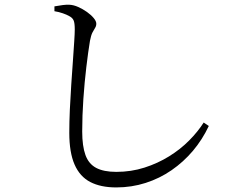

<svg xmlns="http://www.w3.org/2000/svg" viewBox="-20 -772 1040 831"><path d="M483.1 39.2Q415.8 39.2 370.6 15.7Q325.4 -7.9 302.7 -60Q279.9 -112.1 279.9 -197.3Q279.9 -243.8 282.3 -297.6Q284.7 -351.4 288.4 -405.3Q292.2 -459.2 295.5 -507.3Q298.8 -555.4 301.2 -591.4Q303.6 -627.4 303.6 -644.5Q303.6 -672.1 298.7 -683.5Q293.8 -694.9 280.6 -701.8Q269.2 -708.5 252.1 -714.4Q234.9 -720.4 215.6 -723.5V-744.4Q235.6 -748 251.6 -750.1Q267.5 -752.2 280.9 -751.4Q298.8 -750.6 318.7 -741.7Q338.5 -732.9 356.4 -720.2Q374.2 -707.5 385.5 -693.9Q396.8 -680.4 396.8 -669.5Q396.8 -659.1 391.4 -651Q386.1 -642.9 380 -631Q374 -619.2 369.4 -595.3Q361.5 -547.9 353.7 -482.1Q345.8 -416.4 340.8 -343.7Q335.8 -271 335.8 -203Q335.8 -139.7 349.8 -101.2Q363.7 -62.7 396.2 -45.4Q428.7 -28.1 483.4 -28.1Q547.6 -28.1 605.3 -46.6Q662.9 -65 711.7 -95.3Q760.6 -125.5 798.5 -163.8Q836.4 -202 861.6 -241.7L883.7 -226.7Q855.9 -167.7 815 -119.2Q774 -70.8 722.4 -35.2Q670.7 0.4 610.1 19.8Q549.5 39.2 483.1 39.2Z"/></svg>

Font: Noto Serif SC ExtraLight
Style: Regular
Weight: 200
Designer: Ryoko NISHIZUKA 西塚涼子 (kana & ideographs); Frank Grießhammer (Latin, Greek & Cyrillic); Wenlong ZHANG 张文龙 (bopomofo); San
Foundry: Adobe
Version: Version 2.002-H1;hotconv 1.1.0;makeotfexe 2.6.0